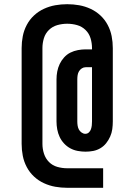

<svg xmlns="http://www.w3.org/2000/svg" viewBox="-20 -797 640 914"><path d="M300 97Q271 97 243 92Q215 87 189 75Q163 63 142 43.5Q121 24 107.5 -1.5Q94 -27 88.5 -55Q83 -83 83 -112V-568Q83 -597 88.5 -625Q94 -653 107.5 -678.5Q121 -704 142 -723.5Q163 -743 189 -755Q215 -767 243 -772Q271 -777 300 -777Q329 -777 357 -772Q385 -767 411 -755Q437 -743 458 -723.5Q479 -704 492.5 -678.5Q506 -653 511.5 -625Q517 -597 517 -568V-219Q517 -200 514.5 -182Q512 -164 504.5 -147Q497 -130 485.5 -115.5Q474 -101 458 -91.5Q442 -82 424 -78.5Q406 -75 387 -75Q369 -75 350 -78.5Q331 -82 314.5 -91Q298 -100 285 -114Q272 -128 264 -145Q256 -162 252.5 -181Q249 -200 249 -219V-419Q249 -438 252.5 -456.5Q256 -475 264 -492Q272 -509 285 -523.5Q298 -538 315 -546.5Q332 -555 351 -558.5Q370 -562 388 -562H418V-568Q418 -592 411 -615Q404 -638 387 -654.5Q370 -671 347 -677.5Q324 -684 300 -684Q276 -684 253 -677.5Q230 -671 213 -654.5Q196 -638 189 -615Q182 -592 182 -568V-112Q182 -88 189.5 -65Q197 -42 213.5 -25.5Q230 -9 253 -2.5Q276 4 300 4H471V97ZM386 -160Q396 -160 403 -166.5Q410 -173 413 -182Q416 -191 417 -200Q418 -209 418 -219V-477H388Q378 -477 369.5 -471.5Q361 -466 356 -457.5Q351 -449 349.5 -439Q348 -429 348 -419V-219Q348 -209 349.5 -199Q351 -189 355.5 -180.5Q360 -172 368.5 -166Q377 -160 386 -160Z"/></svg>

Font: Zed Mono Semibold Extended
Style: Regular
Weight: 600
Width: 7
Monospace: yes
Designer: Belleve Invis
Foundry: Belleve Invis
Version: Version 1.0.0; ttfautohint (v1.8.4)